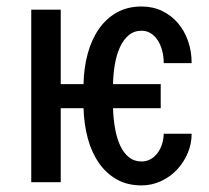

<svg xmlns="http://www.w3.org/2000/svg" viewBox="-20 -558 640 588"><path d="M472.2 -226.6H326.2Q327.1 -194.3 332.3 -165Q337.4 -135.7 347.7 -113Q357.9 -90.3 374.3 -76.9Q390.6 -63.5 413.6 -63.5Q428.2 -63.5 440.4 -70.1Q452.6 -76.7 461.7 -88.4Q470.7 -100.1 475.8 -115.5Q481 -130.9 481.4 -148.4H566.9Q566.9 -117.2 554.7 -88.6Q542.5 -60.1 521.7 -38.1Q501 -16.1 472.9 -3.2Q444.8 9.8 413.6 9.8Q370.1 9.8 337.6 -8.5Q305.2 -26.9 283 -58.8Q260.7 -90.8 249 -133.8Q237.3 -176.8 235.8 -226.6H166V0H75.7V-528.3H166V-300.3H235.8Q236.8 -350.1 248.5 -393.3Q260.3 -436.5 282.5 -468.8Q304.7 -501 337.4 -519.5Q370.1 -538.1 413.6 -538.1Q448.2 -538.1 476.6 -524.4Q504.9 -510.7 524.9 -487.3Q544.9 -463.9 555.9 -432.4Q566.9 -400.9 566.9 -364.7H481.4Q481.4 -384.3 476.8 -402.3Q472.2 -420.4 463.4 -434.1Q454.6 -447.8 442.1 -455.8Q429.7 -463.9 413.6 -463.9Q390.6 -463.9 374.3 -450.2Q357.9 -436.5 347.4 -413.6Q336.9 -390.6 331.8 -361.1Q326.7 -331.5 326.2 -300.3H472.2Z"/></svg>

Font: Roboto Mono
Style: Regular
Weight: 400
Designer: Google
Version: Version 2.000985; 2015; ttfautohint (v1.3)